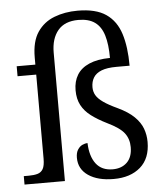

<svg xmlns="http://www.w3.org/2000/svg" viewBox="-54 -810 748 868"><g transform="rotate(-5 320.0 -376.0)"><path d="M427.3 10Q355.3 10 312.3 -19.3Q269.3 -48.7 269.3 -100Q269.3 -123 278.3 -136.8Q287.3 -150.7 299.5 -156.3Q311.7 -162 323 -162Q325 -102 350.8 -68Q376.7 -34 426.7 -34Q467 -34 491.5 -57.8Q516 -81.7 516 -127Q516 -163.7 496 -190.3Q476 -217 418.3 -244.7Q377.3 -265 348.7 -286.7Q320 -308.3 305 -336.7Q290 -365 290 -404.3Q290 -445 308 -474.3Q326 -503.7 363.2 -519.8Q400.3 -536 457.7 -536.7Q457.7 -598.3 445.3 -639.2Q433 -680 404.8 -700.2Q376.7 -720.3 330 -720.3Q268 -720.3 237.2 -683.3Q206.3 -646.3 206.3 -583V0H23V-38.3H46Q69.3 -38.3 85.7 -43Q102 -47.7 110.5 -62.5Q119 -77.3 119 -109.3V-490.7H34.3V-536H119V-568.7Q119 -641.3 147.5 -683.3Q176 -725.3 224 -743.8Q272 -762.3 330 -762.3Q412.7 -762.3 458.8 -730.7Q505 -699 524 -639.2Q543 -579.3 543 -494H483.7Q440.7 -494 415.3 -484Q390 -474 378.7 -455.5Q367.3 -437 367.3 -411.7Q367.3 -391.3 376.8 -375Q386.3 -358.7 409.2 -342.5Q432 -326.3 473 -307.3Q520 -285 546.3 -259.2Q572.7 -233.3 583.3 -204.7Q594 -176 594 -143.7Q594 -69 548.7 -29.5Q503.3 10 427.3 10Z"/></g></svg>

Font: Noto Serif Hentaigana ExtraLight
Style: Regular
Weight: 200
Designer: Kazuhiro Yamada
Foundry: nipponia
Version: Version 1.000